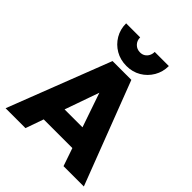

<svg xmlns="http://www.w3.org/2000/svg" viewBox="-254 -1097 1249 1249"><g transform="rotate(45 371.0 -472.5)"><path d="M11 0 286 -709H459L731 0H544L339 -596H404L194 0ZM178 -124V-266H569V-124ZM568 -945Q568 -891 542 -846.5Q516 -802 472 -776Q428 -750 373 -750Q316 -750 271.5 -776Q227 -802 201 -846Q175 -890 175 -945H304Q304 -915 323.5 -895Q343 -875 373 -875Q392 -875 406.5 -884Q421 -893 429.5 -909Q438 -925 438 -945Z"/></g></svg>

Font: Outfit ExtraBold
Style: Regular
Weight: 800
Designer: Rodrigo Fuenzalida
Foundry: fragTYPE
Version: Version 1.100;gftools[0.9.27]